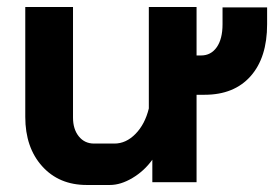

<svg xmlns="http://www.w3.org/2000/svg" viewBox="-20 -519 781 547"><path d="M741 -498V-450Q741 -355 694 -302Q647 -249 563 -249H540V0H414V-64Q391 -32 357.5 -12Q324 8 293 8H227Q148 8 100 -45.5Q52 -99 52 -186V-499H188V-184Q188 -151 204.5 -130.5Q221 -110 248 -110H306Q339 -110 366 -137.5Q393 -165 404 -210V-499H540V-361H553Q581 -361 597.5 -384.5Q614 -408 614 -450V-498Z"/></svg>

Font: Bai Jamjuree
Style: Bold
Weight: 700
Designer: Katatrad Aksorn Co.,Ltd.
Foundry: Cadson Demak Co.,Ltd.
Version: Version 1.000; ttfautohint (v1.6)